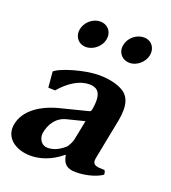

<svg xmlns="http://www.w3.org/2000/svg" viewBox="-134 -764 776 869"><g transform="rotate(20 254.0 -329.5)"><path d="M334.2 -603C333.6 -599.3 333.2 -595.6 333.2 -592C333.2 -562 355.7 -538 388.8 -538C423.8 -538 458.1 -568 464.2 -603C465 -607.1 465.3 -611.1 465.3 -615C465.3 -646.1 443 -669 411.9 -669C374.9 -669 340.8 -640 334.2 -603ZM125.2 -603C124.6 -599.3 124.2 -595.6 124.2 -592C124.2 -561.9 146.5 -538 177.8 -538C214.8 -538 249.1 -568 255.2 -603C255.9 -607.1 256.3 -611.1 256.3 -615C256.3 -646.1 233.8 -669 200.9 -669C165.9 -669 131.7 -640 125.2 -603ZM292 -222 273.6 -129C271.4 -116 259.1 -91.1 250.7 -84C223.7 -61 198.7 -50 170.7 -50C144.1 -50 128 -73.6 128 -97.8C128 -100.8 128.2 -103.9 128.8 -107C135.1 -143.1 155.8 -187.8 208.3 -201ZM393 -80C398.1 -109 429.8 -266 431.7 -277C435.1 -296.2 436.8 -313.1 436.8 -327.9C436.8 -359.6 429.1 -382.2 413.3 -399.1C386.6 -427.5 328.4 -439 280.3 -439C208.3 -439 106.7 -407 79 -386L75.3 -382L82 -307L114.9 -306C157.7 -356 206.8 -385 251.8 -385C286.7 -385 306.9 -369.3 306.9 -324.1C306.9 -312.5 305.6 -298.8 302.8 -283C301.6 -276 297.9 -272 294.7 -271L172.2 -240C72.2 -217 5.2 -166 -6.8 -98C-7.9 -92 -8.4 -86.2 -8.4 -80.6C-8.4 -22.5 47.3 10 111.1 10C150.2 10 205.4 -3 258.4 -48H260.4C267.1 -7 286.1 10 329.1 10C368.2 10 419.9 0 454 -23C454.2 -31.7 452.8 -39 447.7 -44C412.1 -44 392 -46.4 392 -70C392 -73 392.4 -76.3 393 -80Z"/></g></svg>

Font: Linux Biolinum O 
Style: Bold Italic
Weight: 700
Designer: Philipp H. Poll
Foundry: Philipp H. Poll
Version: Version 1.3.2